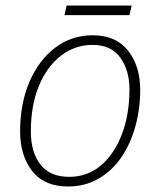

<svg xmlns="http://www.w3.org/2000/svg" viewBox="-20 -667 576 697"><path d="M227 10Q141 10 97 -46Q53 -102 53 -190Q53 -291 87 -370Q121 -449 180.5 -494Q240 -539 317 -539Q401 -539 445 -483Q489 -427 489 -341Q489 -272 471.5 -208.5Q454 -145 420.5 -96Q387 -47 338 -18.5Q289 10 227 10ZM231 -25Q298 -25 347 -67Q396 -109 423 -181Q450 -253 450 -343Q450 -411 417 -457.5Q384 -504 316 -504Q252 -504 201 -464.5Q150 -425 121 -354.5Q92 -284 92 -190Q92 -114 127 -69.5Q162 -25 231 -25ZM214 -612 222 -647H458L450 -612Z"/></svg>

Font: Noto Sans Disp ExtLt
Style: Italic
Weight: 200
Italic angle: -12°
Designer: Monotype Design Team
Foundry: Monotype Imaging Inc.
Version: Version 2.000;GOOG;noto-source:20170915:90ef993387c0